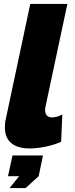

<svg xmlns="http://www.w3.org/2000/svg" viewBox="-20 -750 385 983"><path d="M132 10Q70 10 37.5 -17.5Q5 -45 5 -97Q5 -108 6 -119Q7 -130 10 -142L135 -730H325L214 -209Q211 -197 211 -187Q211 -149 247 -149Q271 -149 299 -164L293 -24Q257 -8 213 1Q169 10 132 10ZM29 213 78 152H21L44 46H200L178 152L111 213Z"/></svg>

Font: Raleway Black
Style: Italic
Weight: 900
Italic angle: -12°
Designer: Matt McInerney, Pablo Impallari, Rodrigo Fuenzalida
Foundry: Matt McInerney, Pablo Impallari, Rodrigo Fuenzalida
Version: Version 4.101;RELEASE